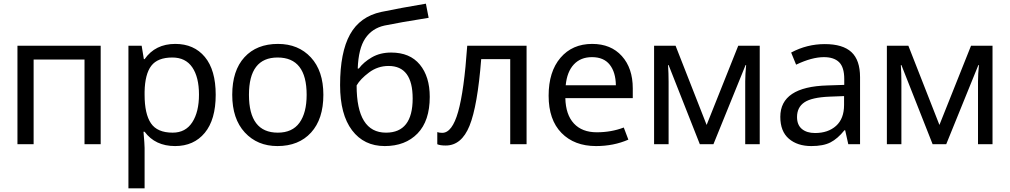

<svg xmlns="http://www.w3.org/2000/svg" viewBox="-20 -785 5498 1045"><path d="M528 -536V0H440V-461H163V0H75V-536Z M934 -546Q1036 -546 1095 -475Q1154 -404 1154 -269Q1154 -134 1094.5 -62Q1035 10 933 10Q825 10 767 -68H761Q767 1 767 20V240H679V-536H751L763 -463H767Q825 -546 934 -546ZM918 -472Q838 -472 803.5 -427Q769 -382 767 -286V-269Q767 -165 801.5 -114Q836 -63 920 -63Q990 -63 1026.5 -119.5Q1063 -176 1063 -270Q1063 -365 1026.5 -418.5Q990 -472 918 -472Z M1740 -269Q1740 -137 1673 -63.5Q1606 10 1490 10Q1381 10 1312.5 -64Q1244 -138 1244 -269Q1244 -401 1310.5 -473.5Q1377 -546 1493 -546Q1604 -546 1672 -472.5Q1740 -399 1740 -269ZM1335 -269Q1335 -63 1492 -63Q1571 -63 1610 -117Q1649 -171 1649 -269Q1649 -472 1491 -472Q1335 -472 1335 -269Z M1831 -322Q1831 -500 1885 -597.5Q1939 -695 2055 -720Q2161 -742 2298 -765L2313 -688Q2155 -663 2073 -646Q2005 -631 1968 -576Q1931 -521 1927 -412H1933Q1959 -447 2004 -473Q2049 -499 2109 -499Q2211 -499 2265 -433.5Q2319 -368 2319 -258Q2319 -127 2252.5 -58.5Q2186 10 2074 10Q1961 10 1896 -76Q1831 -162 1831 -322ZM2081 -63Q2226 -63 2226 -249Q2226 -426 2095 -426Q2036 -426 1988.5 -390.5Q1941 -355 1921 -320Q1921 -63 2081 -63Z M2846 0H2757V-463H2599Q2579 -208 2535.5 -100.5Q2492 7 2406 7Q2375 7 2360 0V-66Q2371 -62 2387 -62Q2441 -62 2473.5 -176.5Q2506 -291 2523 -536H2846Z M3203 -546Q3305 -546 3364.5 -480Q3424 -414 3424 -304V-251H3057Q3059 -161 3103.5 -113Q3148 -65 3228 -65Q3307 -65 3375 -91L3400 -25Q3320 10 3224 10Q3106 10 3036 -61.5Q2966 -133 2966 -264Q2966 -395 3030.5 -470.5Q3095 -546 3203 -546ZM3202 -474Q3140 -474 3103 -434Q3066 -394 3059 -321H3332Q3331 -392 3298.5 -433Q3266 -474 3202 -474Z M4115 -536V0H4036V-342Q4036 -381 4041 -431H4038L3863 0H3789L3619 -431H3616Q3619 -386 3619 -339V0H3540V-536H3657L3826 -105L3998 -536Z M4469 -545Q4567 -545 4614 -501.5Q4661 -458 4661 -365V0H4597L4580 -76H4576Q4539 -30 4500 -10Q4461 10 4396 10Q4320 10 4273.5 -30Q4227 -70 4227 -149Q4227 -313 4484 -320L4575 -323V-355Q4575 -419 4547 -446.5Q4519 -474 4464 -474Q4399 -474 4313 -433L4286 -499Q4372 -545 4469 -545ZM4574 -262 4495 -259Q4398 -255 4358 -228Q4318 -201 4318 -148Q4318 -105 4344.5 -83Q4371 -61 4416 -61Q4487 -61 4530.5 -100Q4574 -139 4574 -214Z M5382 -536V0H5303V-342Q5303 -381 5308 -431H5305L5130 0H5056L4886 -431H4883Q4886 -386 4886 -339V0H4807V-536H4924L5093 -105L5265 -536Z"/></svg>

Font: Advent Sans Logo
Style: Regular
Weight: 400
Designer: Types & Symbols
Foundry: Types & Symbols
Version: Version 1.002